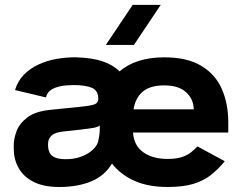

<svg xmlns="http://www.w3.org/2000/svg" viewBox="-20 -745 981 778"><path d="M219.7 12.7Q156 12.7 115.2 -8.5Q74.3 -29.7 55 -65Q35.7 -100.3 35.7 -142V-157Q35.7 -183 47.3 -214Q59 -245 91.2 -269.5Q123.3 -294 184.7 -300L302.7 -312Q349.3 -316.7 363.8 -322.5Q378.3 -328.3 378.3 -344.3Q378.3 -378.3 352 -389.3Q325.7 -400.3 278.3 -400.3Q249 -400.3 225.5 -395.7Q202 -391 186.5 -380.5Q171 -370 166 -350.3L41 -380Q51.7 -416.7 76.8 -442.2Q102 -467.7 136.3 -483.7Q170.7 -499.7 210.3 -506.5Q250 -513.3 289.3 -512.7Q354.7 -510.7 397 -496Q439.3 -481.3 464.3 -455.7Q496 -483 541.2 -497.8Q586.3 -512.7 645.7 -512.7Q738.3 -512.7 795.5 -478.3Q852.7 -444 878.8 -384.5Q905 -325 905 -250V-208H519Q522.3 -155.7 560.3 -128.3Q598.3 -101 659 -101Q694 -101 716.7 -108.5Q739.3 -116 754 -127.8Q768.7 -139.7 780.3 -151.7L890.7 -91.7Q863.3 -58.3 833.7 -35.2Q804 -12 762.7 0.3Q721.3 12.7 659 12.7Q580.3 12.7 524.3 -12.5Q468.3 -37.7 433.7 -82.3Q404.3 -32.7 349.5 -10Q294.7 12.7 219.7 12.7ZM246.7 -100Q277.7 -100 301.7 -107.8Q325.7 -115.7 342.2 -127.2Q358.7 -138.7 368 -151.8Q377.3 -165 378.7 -177.3Q381.7 -189.7 383.2 -203Q384.7 -216.3 384.3 -236.7Q377 -230 358 -226.8Q339 -223.7 306 -219.7L233 -211.7Q202.3 -208.3 188.5 -195.3Q174.7 -182.3 174.7 -161.7V-156.3Q174.7 -140 180.8 -127Q187 -114 202.7 -107Q218.3 -100 246.7 -100ZM521.3 -302H765Q764.3 -343.7 734 -371.3Q703.7 -399 645.7 -399Q587.7 -399 558 -373.3Q528.3 -347.7 521.3 -302ZM517.7 -725.3H631.3L522.7 -563H409Z"/></svg>

Font: Nata Sans
Style: Regular
Weight: 400
Designer: Daniel Uzquiano Cruz
Version: Version 1.001